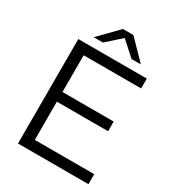

<svg xmlns="http://www.w3.org/2000/svg" viewBox="-227 -1108 1126 1238"><g transform="rotate(30 336.5 -489.0)"><path d="M182.2 -837.8 318.9 -977.8H396.7L533.3 -837.8H464.4L357.8 -933.3L251.1 -837.8ZM626.7 0H102.2V-777.8H612.2V-704.4H184.4V-431.1H565.6V-358.9H184.4V-74.4H626.7Z"/></g></svg>

Font: Paperlogy 4 Regular
Style: Regular
Weight: 400
Designer: redesigned by Lee Juim, glyphs from Gmarket Sans & Montserrat
Foundry: PT&
Version: Version 1.001